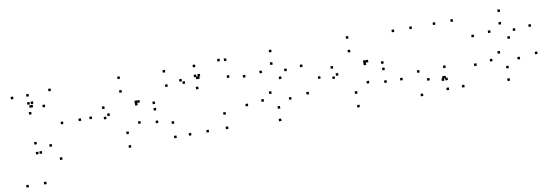

<svg xmlns="http://www.w3.org/2000/svg" viewBox="-55 -950 4451 1539"><g transform="rotate(-10 2170.0 -181.0)"><path d="M215.8 -432.1V-452.1H195.8V-432.1ZM206.7 -524.2V-544.2H186.7V-524.2ZM80.8 -524.2V-544.2H60.8V-524.2ZM80.8 193.3V173.3H60.8V193.3ZM224.5 193.3V173.3H204.5V193.3ZM224.5 -432.1V-452.1H204.5V-432.1ZM388.2 -536.2V-556.2H368.2V-536.2ZM231.6 -459.2V-479.2H211.6V-459.2ZM202.9 -459.2V-479.2H182.9V-459.2ZM202.9 -378.6V-398.6H182.9V-378.6ZM320.3 -417.4V-437.4H300.3V-417.4ZM440.8 -258.4V-278.4H420.8V-258.4ZM320 -96.2V-116.2H300V-96.2ZM202.9 -134.8V-154.8H182.9V-134.8ZM202.9 -54.6V-74.6H182.9V-54.6ZM232.1 -54.6V-74.6H212.1V-54.6ZM384.2 22V2H364.2V22ZM585.8 -258.4V-278.4H565.8V-258.4Z M944.2 22V2H924.2V22ZM1191.8 -134.4V-154.4H1171.8V-134.4ZM1052.2 -154V-174H1032.2V-154ZM944.6 -88.9V-108.9H924.6V-88.9ZM819.2 -258.3V-278.3H799.2V-258.3ZM946.1 -425.7V-445.7H926.1V-425.7ZM1053 -322V-342H1033V-322ZM1053 -302.6V-322.6H1033V-302.6ZM1073.9 -321.2V-341.2H1053.9V-321.2ZM787.8 -321.2V-341.2H767.8V-321.2ZM787.8 -237.1V-257.1H767.8V-237.1ZM1193.1 -237.1V-257.1H1173.1V-237.1ZM1193.1 -289.2V-309.2H1173.1V-289.2ZM950.2 -536.2V-556.2H930.2V-536.2ZM674.2 -258.3V-278.3H654.2V-258.3Z M1316.4 -524.2V-544.2H1296.4V-524.2ZM1316.4 -407.2V-427.2H1296.4V-407.2ZM1458.1 -407.2V-427.2H1438.1V-407.2ZM1435.6 -429.7V-449.7H1415.6V-429.7ZM1435.6 9.8V-10.2H1415.6V9.8ZM1579.2 9.8V-10.2H1559.2V9.8ZM1579.2 -425.8V-445.8H1559.2V-425.8ZM1570.6 -425.8V-445.8H1550.6V-425.8ZM1561.4 -524.2V-544.2H1541.4V-524.2ZM1816.1 -530.2V-550.2H1796.1V-530.2ZM1763.6 -536.1V-556.1H1743.6V-536.1ZM1586.8 -444.3V-464.3H1566.8V-444.3ZM1556.6 -444.3V-464.3H1536.6V-444.3ZM1556.6 -346V-366H1536.6V-346ZM1816.1 -392.9V-412.9H1796.1V-392.9ZM1736.8 10V-10H1716.8V10ZM1736.8 -107V-127H1716.8V-107ZM1316.4 -107V-127H1296.4V-107ZM1316.4 10V-10H1296.4V10Z M1943.3 -372.9V-392.9H1923.3V-372.9ZM2126.8 -207.4V-227.4H2106.8V-207.4ZM2276.2 -134.1V-154.1H2256.2V-134.1ZM2174.6 -78.9V-98.9H2154.6V-78.9ZM2055.4 -156.4V-176.4H2035.4V-156.4ZM1924.5 -142.3V-162.3H1904.5V-142.3ZM2166.4 21.9V1.9H2146.4V21.9ZM2421.2 -151V-171H2401.2V-151ZM2225.5 -310.8V-330.8H2205.5V-310.8ZM2079.7 -384V-404H2059.7V-384ZM2175.1 -435.6V-455.6H2155.1V-435.6ZM2278.6 -365.8V-385.8H2258.6V-365.8ZM2408.1 -376V-396H2388.1V-376ZM2183.9 -536.2V-556.2H2163.9V-536.2Z M2804.2 22V2H2784.2V22ZM3051.8 -134.4V-154.4H3031.8V-134.4ZM2912.2 -154V-174H2892.2V-154ZM2804.6 -88.9V-108.9H2784.6V-88.9ZM2679.2 -258.3V-278.3H2659.2V-258.3ZM2806.1 -425.7V-445.7H2786.1V-425.7ZM2913 -322V-342H2893V-322ZM2913 -302.6V-322.6H2893V-302.6ZM2933.9 -321.2V-341.2H2913.9V-321.2ZM2647.8 -321.2V-341.2H2627.8V-321.2ZM2647.8 -237.1V-257.1H2627.8V-237.1ZM3053.1 -237.1V-257.1H3033.1V-237.1ZM3053.1 -289.2V-309.2H3033.1V-289.2ZM2810.2 -536.2V-556.2H2790.2V-536.2ZM2534.2 -258.3V-278.3H2514.2V-258.3Z M3524.2 -86.7V-106.7H3504.2V-86.7ZM3533.3 10V-10H3513.3V10ZM3659.2 10V-10H3639.2V10ZM3659.2 -524.2V-544.2H3639.2V-524.2ZM3515.5 -524.2V-544.2H3495.5V-524.2ZM3515.5 -86.7V-106.7H3495.5V-86.7ZM3180.8 -131.5V-151.5H3160.8V-131.5ZM3320.9 21.9V1.9H3300.9V21.9ZM3507.8 -69.9V-89.9H3487.8V-69.9ZM3537 -69.9V-89.9H3517V-69.9ZM3537 -169.4V-189.4H3517V-169.4ZM3393 -92.3V-112.3H3373V-92.3ZM3324.5 -168.6V-188.6H3304.5V-168.6ZM3324.5 -524.2V-544.2H3304.5V-524.2ZM3180.8 -524.2V-544.2H3160.8V-524.2Z M3803.3 -372.9V-392.9H3783.3V-372.9ZM3986.8 -207.4V-227.4H3966.8V-207.4ZM4136.2 -134.1V-154.1H4116.2V-134.1ZM4034.6 -78.9V-98.9H4014.6V-78.9ZM3915.4 -156.4V-176.4H3895.4V-156.4ZM3784.5 -142.3V-162.3H3764.5V-142.3ZM4026.4 21.9V1.9H4006.4V21.9ZM4281.2 -151V-171H4261.2V-151ZM4085.5 -310.8V-330.8H4065.5V-310.8ZM3939.7 -384V-404H3919.7V-384ZM4035.1 -435.6V-455.6H4015.1V-435.6ZM4138.6 -365.8V-385.8H4118.6V-365.8ZM4268.1 -376V-396H4248.1V-376ZM4043.9 -536.2V-556.2H4023.9V-536.2Z"/></g></svg>

Font: Monaspace Neon Dots Var
Style: Regular
Weight: 400
Designer: Riley Cran and the Lettermatic Team
Version: Version 1.100 (Monaspace Neon Dots)